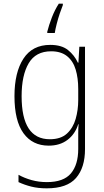

<svg xmlns="http://www.w3.org/2000/svg" viewBox="-20 -785 570 1048"><path d="M238 -612Q247 -648 263 -689.5Q279 -731 301 -765H323V-757Q316 -740 306.5 -712Q297 -684 289.5 -654.5Q282 -625 279 -605H238ZM235 243Q188 243 150.5 233.5Q113 224 81 209V169Q113 187 152.5 198Q192 209 236 209Q327 209 367 161.5Q407 114 407 28V-13Q407 -38 407 -59Q407 -80 409 -107H407Q390 -53 348.5 -21.5Q307 10 246 10Q157 10 108 -58Q59 -126 59 -260Q59 -390 108 -465Q157 -540 254 -540Q316 -540 351 -512Q386 -484 405 -443H408L413 -530H444V29Q444 130 395 186.5Q346 243 235 243ZM252 -25Q312 -25 345.5 -56Q379 -87 393 -136Q407 -185 407 -239V-299Q407 -359 393 -405.5Q379 -452 346 -478.5Q313 -505 259 -505Q175 -505 136.5 -439.5Q98 -374 98 -260Q98 -25 252 -25Z"/></svg>

Font: Noto Sans Mono Condensed ExtraLight
Style: Regular
Weight: 200
Width: 3
Designer: Monotype Design Team
Foundry: Monotype Imaging Inc.
Version: Version 2.014; ttfautohint (v1.8.4.7-5d5b)